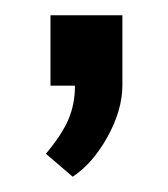

<svg xmlns="http://www.w3.org/2000/svg" viewBox="-20 -111 220 251"><path d="M75 120 40 90Q61 65 69.5 45Q78 25 78 1H46V-91H140V0Q140 33 120.5 68Q101 103 75 120Z"/></svg>

Font: Noto Sans Nag Mundari
Style: Regular
Weight: 400
Designer: Muthu Nedumaran
Version: Version 1.000; ttfautohint (v1.8.4.7-5d5b)